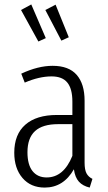

<svg xmlns="http://www.w3.org/2000/svg" viewBox="-20 -829 483 860"><path d="M185.1 -658.2 151.9 -643.1 74.2 -784.2 120.1 -809.1ZM288.1 -662.1 254.9 -647 183.1 -784.2 229 -808.1ZM358.9 -100.1Q358.9 -68.8 367.4 -52.7Q376 -36.6 394 -27.8L381.8 11.2Q350.6 3.9 333.3 -15.4Q315.9 -34.7 311 -70.8Q264.2 11.2 180.2 11.2Q117.7 11.2 80.8 -31.7Q43.9 -74.7 43.9 -145Q43.9 -227.1 93.5 -270.5Q143.1 -314 234.9 -314H304.2V-374Q304.2 -431.2 281.7 -459Q259.3 -486.8 210.9 -486.8Q155.3 -486.8 90.8 -459L75.2 -499Q150.4 -534.2 215.8 -534.2Q288.1 -534.2 323.5 -493.7Q358.9 -453.1 358.9 -377.9ZM189 -34.2Q265.1 -34.2 304.2 -130.9V-272.9H240.2Q170.9 -272.9 137 -241.9Q103 -210.9 103 -147Q103 -91.3 125.7 -62.7Q148.4 -34.2 189 -34.2Z"/></svg>

Font: Fira Sans Compressed Light
Style: Regular
Weight: 300
Width: 1
Designer: Carrois Corporate & Edenspiekermann AG
Foundry: Carrois Corporate GbR & Edenspiekermann AG
Version: Version 4.203;PS 004.203;hotconv 1.0.88;makeotf.lib2.5.64775